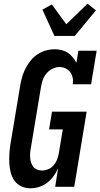

<svg xmlns="http://www.w3.org/2000/svg" viewBox="-20 -1009 542 1037"><path d="M145 8Q119 8 96.5 -2Q74 -12 59.5 -31.5Q45 -51 38.5 -75Q32 -99 30.5 -124.5Q29 -150 30.5 -175.5Q32 -201 36 -228L90 -552Q94 -575 101 -598Q108 -621 119.5 -642.5Q131 -664 147 -683.5Q163 -703 184 -716.5Q205 -730 228.5 -736.5Q252 -743 275 -743Q294 -743 312.5 -738.5Q331 -734 346 -724Q361 -714 372.5 -700Q384 -686 393 -670L403 -735H502L472 -554H373Q376 -572 372.5 -589Q369 -606 359.5 -619Q350 -632 334.5 -639.5Q319 -647 301 -647Q282 -647 263 -637.5Q244 -628 230.5 -611.5Q217 -595 210.5 -575.5Q204 -556 201 -537L147 -212Q144 -198 143 -184Q142 -170 143 -156.5Q144 -143 148 -130.5Q152 -118 160 -108Q168 -98 180.5 -93Q193 -88 207 -88Q224 -88 241.5 -95.5Q259 -103 271 -117.5Q283 -132 289 -149Q295 -166 298 -183L319 -310H245L261 -406H448L381 0H278L294 -101Q284 -78 269.5 -58Q255 -38 235.5 -22.5Q216 -7 192 0.5Q168 8 145 8ZM274 -815 209 -957 260 -985 338 -878 453 -989 498 -953 384 -815Z"/></svg>

Font: Iosevka Curly Slab
Style: Bold Italic
Weight: 700
Italic angle: -9°
Monospace: yes
Designer: Belleve Invis
Foundry: Belleve Invis
Version: Version 22.1.2; ttfautohint (v1.8.4)